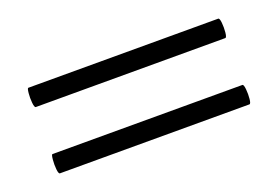

<svg xmlns="http://www.w3.org/2000/svg" viewBox="-42 -380 553 381"><g transform="rotate(-20 234.0 -189.5)"><path d="M34 -99Q31 -99 30 -109Q29 -119 30 -129.5Q31 -140 33 -140H434Q437 -140 438 -129.5Q439 -119 438 -109Q437 -99 434 -99ZM34 -239Q31 -239 30 -249.5Q29 -260 30 -270Q31 -280 33 -280H434Q437 -280 438 -270Q439 -260 438 -249.5Q437 -239 434 -239Z"/></g></svg>

Font: Cormorant Infant Light Medium
Style: Regular
Weight: 500
Version: Version 4.001